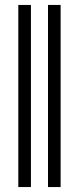

<svg xmlns="http://www.w3.org/2000/svg" viewBox="-20 -756 320 776"><path d="M225 0H174V-736H225ZM105 0H54V-736H105Z"/></svg>

Font: STIX
Style: Regular
Weight: 400
Designer: MicroPress Inc., with final additions and corrections provided by Coen Hoffman, Elsevier (retired)
Version: Version 1.1.1